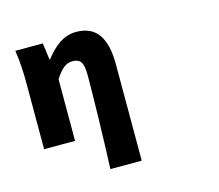

<svg xmlns="http://www.w3.org/2000/svg" viewBox="-109 -684 1218 1066"><g transform="rotate(-15 500.0 -150.5)"><path d="M399 242H579V-312C579 -454 534 -543 412 -543C334 -543 281 -494 233 -433H230L217 -529H59C69 -466 72 -397 72 -352V40H250V-314C283 -365 311 -391 349 -391C396 -391 412 -369 412 -290C412 -163 406 65 399 242Z"/></g></svg>

Font: コーポレート・ロゴ ver3 Bold
Style: Regular
Weight: 700
Designer: [KANA_main] LOGOTYPE.JP [Source Han Sans] Ryoko NISHIZUKA 西塚涼子 (kana, bopomofo & ideographs); Paul D. Hunt (Latin, Greek
Version: Version 12.001;FEAKit 1.0